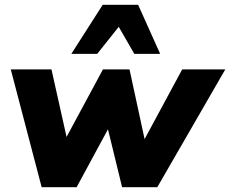

<svg xmlns="http://www.w3.org/2000/svg" viewBox="-20 -782 961 802"><path d="M154 0 25 -492H195L258 -210L410 -492H521L584 -201L741 -492H921L637 0H490L431 -242L300 0ZM278 -557 409 -762H557L649 -557H541L476 -670L386 -557Z"/></svg>

Font: Nunito Sans Black
Style: Italic
Weight: 900
Italic angle: -9°
Designer: Vernon Adams
Foundry: Vernon Adams
Version: Version 3.006; ttfautohint (v1.8.3)